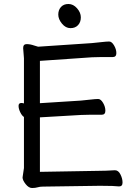

<svg xmlns="http://www.w3.org/2000/svg" viewBox="-20 -926 678 962"><path d="M195 9Q180 9 168.5 12.5Q157 16 140.5 16Q124 16 108.5 -3.5Q93 -23 93 -37L100 -84V-340Q90 -346 81.5 -363.5Q73 -381 73 -395.5Q73 -410 87 -410H90Q98 -408 100 -408V-634L96 -685Q96 -705 113.5 -705Q131 -705 151 -698L171 -692L440 -710Q462 -712 488 -715Q514 -718 527 -718Q540 -718 551.5 -698.5Q563 -679 563 -659.5Q563 -640 544 -640H482Q455 -640 441 -639L180 -621V-409L385 -422Q407 -424 433 -427Q459 -430 472 -430Q485 -430 496.5 -410.5Q508 -391 508 -371Q508 -351 489 -351H426Q400 -351 386 -350L180 -338V-65L472 -70Q510 -70 555 -73H556Q573 -73 583.5 -52Q594 -31 594 -11.5Q594 8 577 8H576Q552 5 489 5H473ZM371 -800Q357 -785 333 -785Q309 -785 290.5 -807.5Q272 -830 272 -853Q272 -876 285.5 -891Q299 -906 323 -906Q347 -906 366 -884.5Q385 -863 385 -839Q385 -815 371 -800Z"/></svg>

Font: LXGW WenKai TC
Style: Bold
Weight: 700
Designer: LXGW / Fontworks Inc.
Foundry: LXGW / Fontworks Inc.
Version: Version 1.330;April 28, 2024